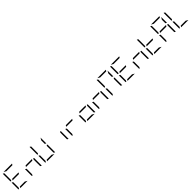

<svg xmlns="http://www.w3.org/2000/svg" viewBox="1172 -4632 8265 8265"><g transform="rotate(-45 5304.0 -500.0)"><path d="M584 -469H408H196L232 -531H408H620ZM161 -531 134 -485 99 -505V-959Q99 -968 101 -972L161 -938V-735ZM532 -62 639 0H408H196L232 -62H408ZM126 -2Q99 -12 99 -41V-433L161 -398V-265V-62ZM284 -938 177 -1000H408H676Q686 -1000 690 -998L655 -938H408Z M1400 -469H1224H1012L1048 -531H1224H1436ZM1498 -515 1533 -495V-41Q1533 -32 1531 -28L1471 -62V-265V-469ZM942 -2Q915 -12 915 -41V-433L977 -398V-265V-62Z M1793 -531 1766 -485 1731 -505V-959Q1731 -968 1733 -972L1793 -938V-735ZM2164 -62 2271 0H2040H1828L1864 -62H2040ZM2314 -515 2349 -495V-41Q2349 -32 2347 -28L2287 -62V-265V-469ZM1758 -2Q1731 -12 1731 -41V-433L1793 -398V-265V-62ZM2287 -815 2349 -922V-567L2287 -602V-735Z M3130 -515 3165 -495V-41Q3165 -32 3163 -28L3103 -62V-265V-469Z M3848 -469H3672H3460L3496 -531H3672H3884ZM3390 -2Q3363 -12 3363 -41V-433L3425 -398V-265V-62Z M4664 -469H4488H4276L4312 -531H4488H4700ZM4612 -62 4719 0H4488H4276L4312 -62H4488ZM4762 -515 4797 -495V-41Q4797 -32 4795 -28L4735 -62V-265V-469ZM4206 -2Q4179 -12 4179 -41V-433L4241 -398V-265V-62Z M5480 -469H5304H5092L5128 -531H5304H5516ZM5578 -515 5613 -495V-41Q5613 -32 5611 -28L5551 -62V-265V-469ZM5022 -2Q4995 -12 4995 -41V-433L5057 -398V-265V-62Z M5873 -531 5846 -485 5811 -505V-959Q5811 -968 5813 -972L5873 -938V-735ZM6394 -515 6429 -495V-41Q6429 -32 6427 -28L6367 -62V-265V-469ZM5838 -2Q5811 -12 5811 -41V-433L5873 -398V-265V-62ZM5996 -938 5889 -1000H6120H6388Q6398 -1000 6402 -998L6367 -938H6120ZM6367 -815 6429 -922V-567L6367 -602V-735Z M7112 -469H6936H6724L6760 -531H6936H7148ZM6689 -531 6662 -485 6627 -505V-959Q6627 -968 6629 -972L6689 -938V-735ZM7060 -62 7167 0H6936H6724L6760 -62H6936ZM6654 -2Q6627 -12 6627 -41V-433L6689 -398V-265V-62ZM6812 -938 6705 -1000H6936H7204Q7214 -1000 7218 -998L7183 -938H6936Z M7928 -469H7752H7540L7576 -531H7752H7964ZM8026 -515 8061 -495V-41Q8061 -32 8059 -28L7999 -62V-265V-469ZM7470 -2Q7443 -12 7443 -41V-433L7505 -398V-265V-62Z M8744 -469H8568H8356L8392 -531H8568H8780ZM8321 -531 8294 -485 8259 -505V-959Q8259 -968 8261 -972L8321 -938V-735ZM8692 -62 8799 0H8568H8356L8392 -62H8568ZM8286 -2Q8259 -12 8259 -41V-433L8321 -398V-265V-62Z M9560 -469H9384H9172L9208 -531H9384H9596ZM9137 -531 9110 -485 9075 -505V-959Q9075 -968 9077 -972L9137 -938V-735ZM9658 -515 9693 -495V-41Q9693 -32 9691 -28L9631 -62V-265V-469ZM9102 -2Q9075 -12 9075 -41V-433L9137 -398V-265V-62ZM9260 -938 9153 -1000H9384H9652Q9662 -1000 9666 -998L9631 -938H9384ZM9631 -815 9693 -922V-567L9631 -602V-735Z M9953 -531 9926 -485 9891 -505V-959Q9891 -968 9893 -972L9953 -938V-735ZM10324 -62 10431 0H10200H9988L10024 -62H10200ZM9918 -2Q9891 -12 9891 -41V-433L9953 -398V-265V-62Z"/></g></svg>

Font: DSEG7 Modern Mini
Style: Light
Weight: 300
Designer: Keshikan(Twitter:@keshinomi_88pro)
Version: Version 0.46